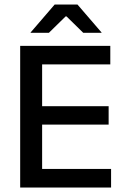

<svg xmlns="http://www.w3.org/2000/svg" viewBox="-20 -846 568 866"><path d="M170 0H71V-639H170ZM481 0H100.5V-84H481ZM470 -284H128V-367H470ZM477.5 -555.5H100V-639H477.5ZM118 -699.5 226.5 -825.5H329.5L438 -699.5V-698H355.5L280 -772H276L200.5 -698H118Z"/></svg>

Font: Anek Malayalam Medium
Style: Regular
Weight: 500
Designer: Maithili Shingre (Malayalam) & Yesha Goshar (Latin)
Foundry: Ek Type
Version: Version 1.003